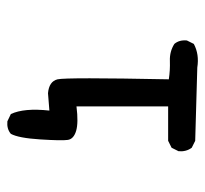

<svg xmlns="http://www.w3.org/2000/svg" viewBox="-38 -424 576 540"><g transform="rotate(90 250.0 -154.0)"><path d="M321.3 113.3 300.8 103.5Q283.2 66.4 291 -4.9L242.2 -1Q209 -3.9 203.1 -27.8Q197.3 -51.8 203.1 -340.8Q177.7 -344.7 151.4 -343.8Q125 -342.8 103.5 -356.4Q91.8 -370.1 93.8 -391.6L103.5 -411.1Q132.8 -426.8 169.9 -420.9L376 -415L395.5 -405.3Q407.2 -389.6 405.3 -368.2L395.5 -348.6L376 -338.9H279.3V-81.1Q325.2 -86.9 348.1 -80.1Q371.1 -73.2 373.5 -56.6Q376 -40 372.1 21Q368.2 82 356.4 103.5Q342.8 115.2 321.3 113.3Z"/></g></svg>

Font: NaikaiFont
Style: Regular
Weight: 400
Version: Version 1.67